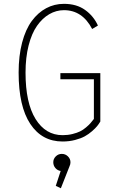

<svg xmlns="http://www.w3.org/2000/svg" viewBox="-20 -726 610 1000"><path d="M502.5 -345V-93Q495 -80.5 486 -69.2Q477 -58 459.2 -42.5Q441.5 -27 421.5 -16Q401.5 -5 371 3Q340.5 11 306 11Q198.5 11 137.8 -80.5Q77 -172 77 -348Q77 -435.5 95.2 -504.5Q113.5 -573.5 145.8 -617Q178 -660.5 220.5 -683.2Q263 -706 313 -706Q379 -706 423.2 -674.2Q467.5 -642.5 490 -593L460 -575Q409 -673 313 -673Q272.5 -673 236.5 -652Q200.5 -631 172.8 -591.5Q145 -552 129 -489.2Q113 -426.5 113 -348Q113 -190.5 165.2 -106.2Q217.5 -22 306 -22Q333.5 -22 357.5 -28Q381.5 -34 397.2 -41.8Q413 -49.5 428.2 -62.5Q443.5 -75.5 451.2 -84.5Q459 -93.5 469 -106.5V-313H294.5V-345ZM347 119Q347 130 342.5 139L297 254.5L270.5 242L296 164.5Q279.5 162 268.5 149.2Q257.5 136.5 257.5 119Q257.5 101.5 270.5 88.5Q283.5 75.5 302 75.5Q320.5 75.5 333.8 88.5Q347 101.5 347 119Z"/></svg>

Font: League Mono Narrow Thin
Style: Regular
Weight: 100
Width: 3
Designer: Tyler Finck
Foundry: The League of Moveable Type / Tyler Finck
Version: Version 2.210